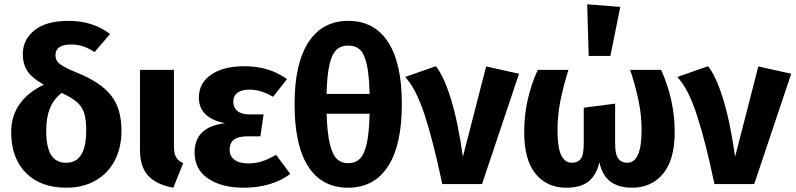

<svg xmlns="http://www.w3.org/2000/svg" viewBox="-20 -856 3700 893"><path d="M545 -248Q545 -169 513.5 -109Q482 -49 424 -16Q366 17 288 17Q169 17 100.5 -52Q32 -121 32 -241Q32 -316 71 -371.5Q110 -427 184 -462Q127 -494 106.5 -527Q86 -560 86 -604Q86 -671 140 -715Q194 -759 300 -759Q411 -759 492 -698L420 -614Q392 -632 366.5 -640.5Q341 -649 311 -649Q273 -649 255.5 -636Q238 -623 238 -601Q238 -584 245 -572.5Q252 -561 273 -548.5Q294 -536 338 -518Q447 -474 496 -413Q545 -352 545 -248ZM381 -249Q381 -299 372 -328.5Q363 -358 339 -380Q315 -402 266 -424Q227 -391 211 -349.5Q195 -308 195 -247Q195 -172 217.5 -135.5Q240 -99 288 -99Q381 -99 381 -249Z M789 -179Q789 -143 798.5 -125.5Q808 -108 832 -97L786 17Q708 3 669.5 -38.5Q631 -80 631 -159V-531H789Z M1315 -488 1250 -406Q1220 -423 1194 -431Q1168 -439 1137 -439Q1104 -439 1084.5 -424.5Q1065 -410 1065 -383Q1065 -356 1084 -340Q1103 -324 1139 -324H1206L1191 -222H1132Q1088 -222 1068 -206.5Q1048 -191 1048 -160Q1048 -130 1070.5 -113Q1093 -96 1136 -96Q1169 -96 1198.5 -105.5Q1228 -115 1264 -136L1330 -47Q1289 -16 1234 0.5Q1179 17 1114 17Q1011 17 948 -25.5Q885 -68 885 -147Q885 -266 1027 -283Q905 -307 905 -402Q905 -470 962.5 -509Q1020 -548 1116 -548Q1233 -548 1315 -488Z M1849 -373Q1849 -181 1784.5 -82Q1720 17 1599 17Q1477 17 1413.5 -81.5Q1350 -180 1350 -372Q1350 -560 1414.5 -659.5Q1479 -759 1600 -759Q1721 -759 1785 -660.5Q1849 -562 1849 -373ZM1499 -419H1699Q1697 -507 1686 -556Q1675 -605 1654.5 -624.5Q1634 -644 1600 -644Q1566 -644 1545 -624.5Q1524 -605 1512.5 -556Q1501 -507 1499 -419ZM1699 -327H1499Q1502 -237 1514 -187Q1526 -137 1546.5 -117Q1567 -97 1599 -97Q1632 -97 1653 -117Q1674 -137 1685.5 -187Q1697 -237 1699 -327Z M2133 -127 2241 -547 2394 -513 2222 0H2037Q1995 -200 1954.5 -323Q1914 -446 1864 -498L2007 -548Q2044 -503 2077 -396.5Q2110 -290 2133 -127Z M3118 -242Q3118 -113 3064 -48Q3010 17 2920 17Q2857 17 2819 -11.5Q2781 -40 2768 -101Q2752 -38 2715.5 -10.5Q2679 17 2614 17Q2524 17 2471 -47.5Q2418 -112 2418 -242Q2418 -392 2481 -531H2624Q2599 -452 2586 -385Q2573 -318 2573 -249Q2573 -170 2590 -134.5Q2607 -99 2640 -99Q2667 -99 2681 -117Q2695 -135 2695 -187V-355L2841 -374V-187Q2841 -138 2855.5 -118.5Q2870 -99 2897 -99Q2964 -99 2964 -250Q2964 -318 2950.5 -385Q2937 -452 2911 -531H3055Q3118 -390 3118 -242ZM2865 -824 2819 -596H2718L2711 -836Z M3399 -127 3507 -547 3660 -513 3488 0H3303Q3261 -200 3220.5 -323Q3180 -446 3130 -498L3273 -548Q3310 -503 3343 -396.5Q3376 -290 3399 -127Z"/></svg>

Font: FiraGOUPP
Style: Bold
Weight: 700
Designer: bBox Type
Foundry: bBox Type GmbH
Version: Version 1.001